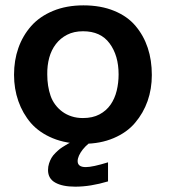

<svg xmlns="http://www.w3.org/2000/svg" viewBox="-20 -534 668 728"><path d="M265.6 173.8Q216.8 173.8 189.5 158.4Q162.1 143.1 162.1 110.8Q162.1 97.7 166 85.7Q169.9 73.7 175.3 64.5Q180.7 55.2 190.4 45.7Q200.2 36.1 207.5 30.3Q211.4 27.3 216.8 23.9Q222.2 20.5 227.8 17.1Q233.4 13.7 238.5 10.7Q243.7 7.8 247.1 6.3L265.6 -2.9L281.2 -10.3L347.2 -11.2Q330.1 -1.5 316.7 9.8Q303.2 21 293.9 32.7Q284.7 44.4 279.5 55.9Q274.4 67.4 274.4 76.7Q274.4 99.6 305.2 99.6Q331.1 99.6 389.6 81.5V153.8Q322.8 173.8 265.6 173.8ZM296.9 11.2Q231 11.2 180.2 -9.8Q129.4 -30.8 97.2 -67.4Q65.9 -104 49.6 -150.6Q33.2 -197.3 33.2 -250.5Q33.2 -305.2 49.6 -351.8Q65.9 -398.4 98.1 -435.1Q130.4 -471.7 181.2 -492.7Q231.9 -513.7 296.4 -513.7Q362.3 -513.7 412.8 -492.9Q463.4 -472.2 494.1 -435.5Q524.9 -398.9 540.3 -352.3Q555.7 -305.7 555.7 -249.5Q555.7 -196.8 539.6 -150.9Q523.4 -105 492.2 -68.4Q461.4 -31.7 410.9 -10.3Q360.4 11.2 296.9 11.2ZM294.4 -86.4Q331.1 -86.4 356.9 -100.1Q382.8 -113.8 398.9 -136.7Q415 -159.7 422.4 -189.7Q429.7 -219.7 429.7 -252Q429.7 -323.7 395.5 -369.6Q361.8 -415.5 294.9 -415.5Q260.3 -415.5 234.6 -402.3Q209 -389.2 191.9 -366.9Q174.8 -344.7 166.7 -315.2Q158.7 -285.6 159.2 -252Q159.2 -207 171.9 -170.4Q178.2 -152.3 189.7 -137Q201.2 -121.6 216.6 -110.4Q231.9 -99.1 251.5 -92.8Q271 -86.4 294.4 -86.4Z"/></svg>

Font: Ride
Style: Bold
Weight: 700
Version: Version 3.000